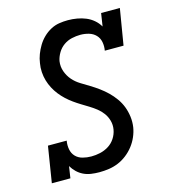

<svg xmlns="http://www.w3.org/2000/svg" viewBox="-111 -832 823 930"><g transform="rotate(-15 300.0 -367.5)"><path d="M273 8Q273 8 273 8Q273 8 273 8Q252 8 231.5 5Q211 2 193.5 -6.5Q176 -15 162 -28.5Q148 -42 138 -59L129 0H36L65 -181H159Q155 -159 159 -137.5Q163 -116 177 -101.5Q191 -87 212 -81.5Q233 -76 255 -76Q277 -76 299.5 -81Q322 -86 342 -98.5Q362 -111 375 -131Q388 -151 392 -174Q396 -197 390 -218.5Q384 -240 371.5 -257Q359 -274 342.5 -287Q326 -300 308 -311Q290 -322 272 -333Q254 -344 236.5 -356.5Q219 -369 203.5 -383.5Q188 -398 175 -414.5Q162 -431 152 -450Q142 -469 136 -489.5Q130 -510 128.5 -532.5Q127 -555 131 -577Q134 -599 142 -620Q150 -641 162 -661Q174 -681 191 -697.5Q208 -714 228.5 -725Q249 -736 271 -739.5Q293 -743 315 -743Q338 -743 361 -739Q384 -735 404.5 -726.5Q425 -718 442 -703.5Q459 -689 470 -670L480 -735H574L544 -554H450Q454 -576 450 -597Q446 -618 432 -632.5Q418 -647 397.5 -653Q377 -659 355 -659Q334 -659 312 -654Q290 -649 271.5 -636Q253 -623 241 -603Q229 -583 225 -562Q221 -535 230 -510Q239 -485 255.5 -466Q272 -447 294 -433.5Q316 -420 337.5 -407Q359 -394 379.5 -379Q400 -364 418 -346.5Q436 -329 451 -308Q466 -287 475 -263.5Q484 -240 487.5 -213.5Q491 -187 487 -160Q483 -136 473 -113Q463 -90 447.5 -70Q432 -50 411.5 -34Q391 -18 368 -8.5Q345 1 321 4.5Q297 8 273 8Z"/></g></svg>

Font: Iosevka Etoile Medium Oblique
Style: Regular
Weight: 500
Italic angle: -9°
Designer: Belleve Invis
Foundry: Belleve Invis
Version: Version 15.5.2; ttfautohint (v1.8.4)